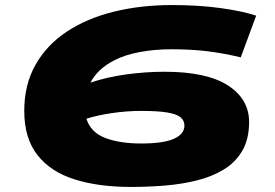

<svg xmlns="http://www.w3.org/2000/svg" viewBox="-20 -730 1088 760"><path d="M499 10Q370 10 275 -20Q180 -50 128 -116.5Q76 -183 76 -291Q76 -395 120.5 -473.5Q165 -552 244 -604.5Q323 -657 429.5 -683.5Q536 -710 661 -710Q767 -710 853.5 -698Q940 -686 994 -668L933 -503Q866 -519 802.5 -527Q739 -535 657 -535Q593 -535 533.5 -524Q474 -513 432 -491Q367 -458 338 -403Q403 -425 480 -435.5Q557 -446 631 -446Q798 -446 882 -392Q966 -338 966 -247Q966 -180 939.5 -134Q913 -88 866.5 -59.5Q820 -31 760 -16Q700 -1 633 4.5Q566 10 499 10ZM539 -291Q482 -291 424 -282.5Q366 -274 322 -260Q339 -206 396.5 -184Q454 -162 539 -162Q626 -162 668 -180.5Q710 -199 710 -233Q710 -252 695.5 -265Q681 -278 643.5 -284.5Q606 -291 539 -291Z"/></svg>

Font: Georama ExtraExtended ExtraBold
Style: Italic
Weight: 800
Width: 8
Italic angle: -9°
Designer: Jean-Baptiste Levee
Foundry: Production Type
Version: Version 1.000